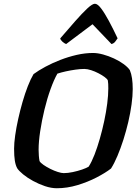

<svg xmlns="http://www.w3.org/2000/svg" viewBox="-20 -1002 736 1022"><path d="M282.5 0Q252.5 0 219.2 -11.2Q186 -22.5 155.8 -39Q125.5 -55.5 103 -74Q80.5 -92.5 71.5 -106.5Q63 -122 59 -146.5Q55 -171 55 -210.5Q55 -240.5 60.8 -281.2Q66.5 -322 76.8 -368.2Q87 -414.5 100 -459.5Q113 -504.5 128 -543Q143 -581.5 158.5 -607.5Q185 -627 221.8 -646.8Q258.5 -666.5 301 -683Q343.5 -699.5 388.2 -709.8Q433 -720 475.5 -720Q499.5 -720 528.8 -712Q558 -704 586.2 -691Q614.5 -678 637.2 -661.5Q660 -645 671 -629Q679 -610.5 682.8 -584.8Q686.5 -559 686.5 -528Q686.5 -491 680.2 -445.8Q674 -400.5 662.8 -352.5Q651.5 -304.5 636.8 -258.2Q622 -212 605.2 -172.2Q588.5 -132.5 571 -105Q541.5 -82 494.2 -57.5Q447 -33 392 -16.5Q337 0 282.5 0ZM319.5 -80.5Q341 -80.5 367.2 -86Q393.5 -91.5 416.8 -99.5Q440 -107.5 452 -115Q468 -140 483 -178.5Q498 -217 511.2 -263.2Q524.5 -309.5 534.8 -357.8Q545 -406 550.8 -451Q556.5 -496 556.5 -531.5Q556.5 -544 556 -555Q555.5 -566 554 -574Q551 -581.5 537.2 -591.8Q523.5 -602 504.2 -612Q485 -622 464.8 -628.5Q444.5 -635 429 -635Q407.5 -635 381.2 -631.2Q355 -627.5 330 -622Q305 -616.5 285.5 -610Q267 -577.5 248.8 -526.8Q230.5 -476 216.5 -417.8Q202.5 -359.5 194 -303.8Q185.5 -248 185.5 -205Q185.5 -188 186.8 -172.5Q188 -157 190.5 -144.5Q196 -135 212 -124Q228 -113 248 -103Q268 -93 287.5 -86.8Q307 -80.5 319.5 -80.5ZM332 -767.5Q322 -771.5 312.2 -780.2Q302.5 -789 300.5 -797.5Q343.5 -847.5 380.2 -889.2Q417 -931 444.2 -956.5Q471.5 -982 485 -982Q499.5 -982 518.2 -957.2Q537 -932.5 559.5 -890.8Q582 -849 606 -798Q600 -789 593 -780Q586 -771 573.5 -767.5L472.5 -873Z"/></svg>

Font: Texturina Medium
Style: Italic
Weight: 500
Italic angle: -11°
Designer: Guillermo Torres Carreño
Foundry: Omnibus-Type
Version: Version 1.002